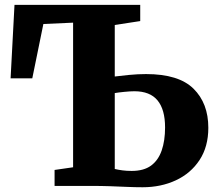

<svg xmlns="http://www.w3.org/2000/svg" viewBox="-20 -763 898 788"><path d="M565.5 5.5Q534.5 5.5 500.8 4Q467 2.5 430.5 1.2Q394 0 353 0H204V-65.5L280 -76.5V-670L158 -664.5L112.5 -441.5H23.5L39.5 -743H555.5V-676.5L451 -660.5V-449Q473 -452 509.5 -455.5Q546 -459 579.5 -459Q713.5 -459 774.2 -399Q835 -339 835 -238.5Q835 -161 799 -106.2Q763 -51.5 701.8 -23Q640.5 5.5 565.5 5.5ZM520.5 -61.5Q570 -61.5 599.8 -83.2Q629.5 -105 643.5 -145.2Q657.5 -185.5 657.5 -240Q657.5 -313.5 626.5 -351Q595.5 -388.5 531.5 -388.5Q515 -388.5 490 -386Q465 -383.5 451 -381V-69.5Q465.5 -66 482.5 -63.8Q499.5 -61.5 520.5 -61.5Z"/></svg>

Font: Merriweather 20pt Black
Style: Regular
Weight: 900
Version: Version 2.100